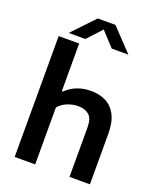

<svg xmlns="http://www.w3.org/2000/svg" viewBox="-177 -1101 992 1206"><g transform="rotate(20 319.5 -498.0)"><path d="M70.5 0V-808H207.5V-489.5H214Q280.5 -554 382 -554Q437 -554 480.2 -532.2Q523.5 -510.5 548.5 -462.8Q573.5 -415 573.5 -337V0H437V-329Q437 -390 410.2 -413.2Q383.5 -436.5 337.5 -436.5Q302.5 -436.5 267.5 -423Q232.5 -409.5 207.5 -381V0ZM123 -848 263.5 -996H381.5L522 -848H410.5L322.5 -943.5L234.5 -848Z"/></g></svg>

Font: Encode Sans SmExp SmBold
Style: Regular
Weight: 600
Width: 6
Designer: Multiple Designers
Foundry: Impallari Type
Version: Version 3.002; ttfautohint (v1.8.3) -l 8 -r 50 -G 200 -x 14 